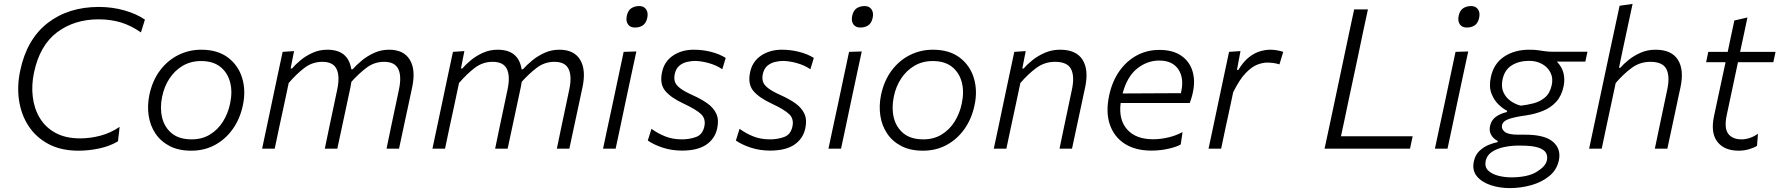

<svg xmlns="http://www.w3.org/2000/svg" viewBox="-20 -761 9110 983"><path d="M382.5 10.5Q292.5 10.5 228.5 -23.5Q164.5 -57.5 126.5 -115.5Q88.5 -173.5 77.5 -247Q66.5 -320.5 83.5 -399.5Q117 -559.5 223.2 -642.5Q329.5 -725.5 487 -725.5Q553.5 -725.5 616 -708Q678.5 -690.5 722 -660.5L701.5 -595Q650 -631 597.8 -646.5Q545.5 -662 485 -662Q360.5 -662 272 -595.5Q183.5 -529 154 -389Q140.5 -325 147.8 -264.8Q155 -204.5 184 -156.5Q213 -108.5 264.5 -80.5Q316 -52.5 390.5 -52.5Q441.5 -52.5 493.8 -66.2Q546 -80 592.5 -111.5L584 -37.5Q543.5 -13 489.2 -1.2Q435 10.5 382.5 10.5Z M959 10.5Q894.5 10.5 848.8 -13.2Q803 -37 776 -77.2Q749 -117.5 741.2 -168.5Q733.5 -219.5 744.5 -274Q760 -348 799 -400Q838 -452 892.8 -479.2Q947.5 -506.5 1010 -506.5Q1094 -506.5 1147 -466.5Q1200 -426.5 1219.8 -361.8Q1239.5 -297 1223.5 -222.5Q1209 -153 1172 -100.8Q1135 -48.5 1080.8 -19Q1026.5 10.5 959 10.5ZM961.5 -47.5Q1014.5 -47.5 1055 -72.2Q1095.5 -97 1121.5 -138.5Q1147.5 -180 1158 -230.5Q1171 -291 1158 -340.2Q1145 -389.5 1107.8 -419Q1070.5 -448.5 1009.5 -448.5Q957 -448.5 916 -424.5Q875 -400.5 847.8 -359.2Q820.5 -318 810 -265.5Q798 -208 810.2 -158.2Q822.5 -108.5 860 -78Q897.5 -47.5 961.5 -47.5Z M1322 0Q1334 -56 1344.8 -107.5Q1355.5 -159 1368.5 -219.5L1379 -269.5Q1389 -316.5 1401.2 -374.5Q1413.5 -432.5 1427 -495.5L1485.5 -499.5L1468 -410.5H1475.5Q1492.5 -431 1519.5 -453.2Q1546.5 -475.5 1581.2 -491Q1616 -506.5 1656 -506.5Q1763 -506.5 1778.5 -406.5H1785.5Q1805 -428.5 1833.2 -451.8Q1861.5 -475 1896.8 -490.8Q1932 -506.5 1972 -506.5Q2047 -506.5 2078.2 -455Q2109.5 -403.5 2090 -313Q2085.5 -292 2080.8 -270Q2076 -248 2070 -219.5Q2056.5 -158 2045.8 -107Q2035 -56 2023 0H1959Q1970.5 -56 1981.2 -107Q1992 -158 2004.5 -217L2022.5 -302.5Q2037 -370.5 2019.2 -407.5Q2001.5 -444.5 1946.5 -444.5Q1896.5 -444.5 1856.5 -414.2Q1816.5 -384 1779 -342Q1777 -328 1774 -313Q1769.5 -292 1764.8 -270.2Q1760 -248.5 1754 -219.5Q1741 -159 1730 -107.2Q1719 -55.5 1707 0H1643Q1654.5 -56 1665.2 -107Q1676 -158 1688.5 -217L1706.5 -302.5Q1721 -370.5 1703.2 -407.5Q1685.5 -444.5 1630.5 -444.5Q1579 -444.5 1538 -413Q1497 -381.5 1458 -336L1433 -218Q1420 -158.5 1409 -107Q1398 -55.5 1386.5 0Z M2194 0Q2206 -56 2216.8 -107.5Q2227.5 -159 2240.5 -219.5L2251 -269.5Q2261 -316.5 2273.2 -374.5Q2285.5 -432.5 2299 -495.5L2357.5 -499.5L2340 -410.5H2347.5Q2364.5 -431 2391.5 -453.2Q2418.5 -475.5 2453.2 -491Q2488 -506.5 2528 -506.5Q2635 -506.5 2650.5 -406.5H2657.5Q2677 -428.5 2705.2 -451.8Q2733.5 -475 2768.8 -490.8Q2804 -506.5 2844 -506.5Q2919 -506.5 2950.2 -455Q2981.5 -403.5 2962 -313Q2957.5 -292 2952.8 -270Q2948 -248 2942 -219.5Q2928.5 -158 2917.8 -107Q2907 -56 2895 0H2831Q2842.5 -56 2853.2 -107Q2864 -158 2876.5 -217L2894.5 -302.5Q2909 -370.5 2891.2 -407.5Q2873.5 -444.5 2818.5 -444.5Q2768.5 -444.5 2728.5 -414.2Q2688.5 -384 2651 -342Q2649 -328 2646 -313Q2641.5 -292 2636.8 -270.2Q2632 -248.5 2626 -219.5Q2613 -159 2602 -107.2Q2591 -55.5 2579 0H2515Q2526.5 -56 2537.2 -107Q2548 -158 2560.5 -217L2578.5 -302.5Q2593 -370.5 2575.2 -407.5Q2557.5 -444.5 2502.5 -444.5Q2451 -444.5 2410 -413Q2369 -381.5 2330 -336L2305 -218Q2292 -158.5 2281 -107Q2270 -55.5 2258.5 0Z M3067.5 0Q3079.5 -55.5 3090.2 -106.8Q3101 -158 3114.5 -219.5L3125 -269Q3139 -334.5 3150 -387.2Q3161 -440 3173 -495.5L3238 -497.5Q3225.5 -441 3214.5 -388.5Q3203.5 -336 3189 -269L3178.5 -219.5Q3165.5 -158 3154.8 -106.8Q3144 -55.5 3132 0ZM3230.5 -620Q3207 -620 3195.2 -636.2Q3183.5 -652.5 3189 -680Q3195 -707.5 3212.2 -718.8Q3229.5 -730 3253 -730Q3276.5 -730 3288 -713.2Q3299.5 -696.5 3294 -670Q3288 -642.5 3271.2 -631.2Q3254.5 -620 3230.5 -620Z M3471.5 10Q3419 10 3373.2 -5Q3327.5 -20 3296.5 -41.5L3315.5 -101.5Q3347.5 -78 3385.5 -62.8Q3423.5 -47.5 3471 -47.5Q3511 -47.5 3544 -59.8Q3577 -72 3586 -113Q3594.5 -152 3570 -176Q3545.5 -200 3478 -231.5Q3414.5 -261 3385.5 -296.2Q3356.5 -331.5 3369.5 -391.5Q3381 -446.5 3425.8 -476.5Q3470.5 -506.5 3532 -506.5Q3577.5 -506.5 3620.5 -495.5Q3663.5 -484.5 3695.5 -464.5L3678 -406.5Q3647 -427.5 3608 -438.2Q3569 -449 3537 -449Q3520 -449 3498.2 -444.2Q3476.5 -439.5 3458.8 -425.2Q3441 -411 3434.5 -382Q3430 -360.5 3435.2 -343.2Q3440.5 -326 3461.5 -309.8Q3482.5 -293.5 3524.5 -274.5Q3569.5 -254.5 3601.5 -231.8Q3633.5 -209 3647.5 -178.2Q3661.5 -147.5 3652 -104Q3640.5 -50.5 3595.8 -20.2Q3551 10 3471.5 10Z M3922.5 10Q3870 10 3824.2 -5Q3778.5 -20 3747.5 -41.5L3766.5 -101.5Q3798.5 -78 3836.5 -62.8Q3874.5 -47.5 3922 -47.5Q3962 -47.5 3995 -59.8Q4028 -72 4037 -113Q4045.5 -152 4021 -176Q3996.5 -200 3929 -231.5Q3865.5 -261 3836.5 -296.2Q3807.5 -331.5 3820.5 -391.5Q3832 -446.5 3876.8 -476.5Q3921.5 -506.5 3983 -506.5Q4028.5 -506.5 4071.5 -495.5Q4114.5 -484.5 4146.5 -464.5L4129 -406.5Q4098 -427.5 4059 -438.2Q4020 -449 3988 -449Q3971 -449 3949.2 -444.2Q3927.5 -439.5 3909.8 -425.2Q3892 -411 3885.5 -382Q3881 -360.5 3886.2 -343.2Q3891.5 -326 3912.5 -309.8Q3933.5 -293.5 3975.5 -274.5Q4020.5 -254.5 4052.5 -231.8Q4084.5 -209 4098.5 -178.2Q4112.5 -147.5 4103 -104Q4091.5 -50.5 4046.8 -20.2Q4002 10 3922.5 10Z M4221.5 0Q4233.5 -55.5 4244.2 -106.8Q4255 -158 4268.5 -219.5L4279 -269Q4293 -334.5 4304 -387.2Q4315 -440 4327 -495.5L4392 -497.5Q4379.5 -441 4368.5 -388.5Q4357.5 -336 4343 -269L4332.5 -219.5Q4319.5 -158 4308.8 -106.8Q4298 -55.5 4286 0ZM4384.5 -620Q4361 -620 4349.2 -636.2Q4337.5 -652.5 4343 -680Q4349 -707.5 4366.2 -718.8Q4383.5 -730 4407 -730Q4430.5 -730 4442 -713.2Q4453.5 -696.5 4448 -670Q4442 -642.5 4425.2 -631.2Q4408.5 -620 4384.5 -620Z M4705 10.5Q4640.5 10.5 4594.8 -13.2Q4549 -37 4522 -77.2Q4495 -117.5 4487.2 -168.5Q4479.5 -219.5 4490.5 -274Q4506 -348 4545 -400Q4584 -452 4638.8 -479.2Q4693.5 -506.5 4756 -506.5Q4840 -506.5 4893 -466.5Q4946 -426.5 4965.8 -361.8Q4985.5 -297 4969.5 -222.5Q4955 -153 4918 -100.8Q4881 -48.5 4826.8 -19Q4772.5 10.5 4705 10.5ZM4707.5 -47.5Q4760.5 -47.5 4801 -72.2Q4841.5 -97 4867.5 -138.5Q4893.5 -180 4904 -230.5Q4917 -291 4904 -340.2Q4891 -389.5 4853.8 -419Q4816.5 -448.5 4755.5 -448.5Q4703 -448.5 4662 -424.5Q4621 -400.5 4593.8 -359.2Q4566.5 -318 4556 -265.5Q4544 -208 4556.2 -158.2Q4568.5 -108.5 4606 -78Q4643.5 -47.5 4707.5 -47.5Z M5068 0Q5080 -56 5091 -107.5Q5102 -159 5114.5 -219.5L5125 -269.5Q5135 -316.5 5147.2 -374.5Q5159.5 -432.5 5173 -495.5L5231.5 -499.5L5214 -410.5H5221.5Q5238.5 -431 5266.2 -453.2Q5294 -475.5 5330 -491Q5366 -506.5 5407.5 -506.5Q5490 -506.5 5522.5 -455Q5555 -403.5 5535.5 -313Q5531 -292 5526.2 -270Q5521.5 -248 5515.5 -219.5Q5502.5 -159 5491.5 -107.5Q5480.5 -56 5468.5 0H5404.5Q5416 -56 5426.8 -107Q5437.5 -158 5450 -217L5468 -302.5Q5482.5 -370.5 5463.5 -407.5Q5444.5 -444.5 5381.5 -444.5Q5328 -444.5 5285.5 -413Q5243 -381.5 5204 -336L5179 -218Q5166 -158 5155 -106.8Q5144 -55.5 5132.5 0Z M5874.5 10Q5792.5 10 5738 -25.2Q5683.5 -60.5 5662 -123.8Q5640.5 -187 5658.5 -271.5Q5673.5 -343 5710 -395.5Q5746.5 -448 5799.2 -476.8Q5852 -505.5 5915.5 -505.5Q5984.5 -505.5 6027.2 -476.2Q6070 -447 6085.2 -397.2Q6100.5 -347.5 6087 -287Q6084.5 -274 6080 -259.5Q6075.5 -245 6071.5 -233.5H5717.5Q5706.5 -148 5751 -98Q5795.5 -48 5884 -48Q5921.5 -48 5961.8 -57.5Q6002 -67 6034.5 -85L6025 -21.5Q6007 -10 5964.5 0Q5922 10 5874.5 10ZM5915 -451Q5853.5 -451 5802 -410Q5750.5 -369 5727.5 -282.5L6026 -284Q6027 -289.5 6028 -294Q6042.5 -363 6012.2 -407Q5982 -451 5915 -451Z M6167.5 0Q6179.5 -55.5 6190.2 -106.5Q6201 -157.5 6214 -219.5L6224.5 -269Q6234.5 -316.5 6246.8 -374.5Q6259 -432.5 6272.5 -495.5L6331 -499.5L6313 -403H6320Q6346 -446 6374.8 -468.2Q6403.5 -490.5 6431.5 -498.5Q6459.5 -506.5 6483.5 -506.5Q6501.5 -506.5 6519.2 -503.2Q6537 -500 6550 -495.5L6530.5 -431.5Q6512 -437 6497 -438.8Q6482 -440.5 6467 -440.5Q6444.5 -440.5 6416.5 -429.8Q6388.5 -419 6357.2 -386.5Q6326 -354 6293.5 -288.5L6278.5 -217.5Q6265.5 -158 6254.5 -106.8Q6243.5 -55.5 6232 0Z M6761.5 0Q6774.5 -59.5 6786.2 -115Q6798 -170.5 6812 -236.5L6862 -473Q6876.5 -540.5 6888.2 -597Q6900 -653.5 6913 -713H6983.5Q6970.5 -653 6958.5 -596.8Q6946.5 -540.5 6932.5 -472.5L6884.5 -247.5Q6874 -196 6864.5 -151.8Q6855 -107.5 6845.5 -63.5H7212.5L7199 0Z M7326.5 0Q7338.5 -55.5 7349.2 -106.8Q7360 -158 7373.5 -219.5L7384 -269Q7398 -334.5 7409 -387.2Q7420 -440 7432 -495.5L7497 -497.5Q7484.5 -441 7473.5 -388.5Q7462.5 -336 7448 -269L7437.5 -219.5Q7424.5 -158 7413.8 -106.8Q7403 -55.5 7391 0ZM7489.5 -620Q7466 -620 7454.2 -636.2Q7442.5 -652.5 7448 -680Q7454 -707.5 7471.2 -718.8Q7488.5 -730 7512 -730Q7535.5 -730 7547 -713.2Q7558.5 -696.5 7553 -670Q7547 -642.5 7530.2 -631.2Q7513.5 -620 7489.5 -620Z M7710 202Q7656.5 202 7610.8 186.5Q7565 171 7540.5 140.5Q7516 110 7526 64.5Q7533 31.5 7555 11Q7577 -9.5 7603 -19.8Q7629 -30 7648 -33.5V-39.5Q7639.5 -43 7628.5 -52.8Q7617.5 -62.5 7610.8 -78.5Q7604 -94.5 7609 -117.5Q7616 -147 7639.2 -163.5Q7662.5 -180 7695.5 -187.5V-194Q7677 -203 7653.5 -224.8Q7630 -246.5 7616.2 -281.5Q7602.5 -316.5 7612.5 -365Q7627 -435 7680.5 -470.8Q7734 -506.5 7809.5 -506.5Q7836.5 -506.5 7855 -503.8Q7873.5 -501 7891.5 -498.5Q7909.5 -496 7935 -496H8107.5L8096.5 -445.5H7951Q7977 -418.5 7984.8 -386.5Q7992.5 -354.5 7985.5 -320Q7975.5 -271 7948 -240.5Q7920.5 -210 7880 -193.5Q7839.5 -177 7791.5 -170Q7734 -162 7704.2 -151.5Q7674.5 -141 7670 -120Q7666 -100.5 7684 -86Q7702 -71.5 7751 -71.5H7788.5Q7889 -71.5 7931.2 -34.8Q7973.5 2 7961 60.5Q7950.5 109 7912.2 140.2Q7874 171.5 7820.2 186.8Q7766.5 202 7710 202ZM7766 -220Q7798 -223.5 7831.2 -232Q7864.5 -240.5 7890 -262Q7915.5 -283.5 7924.5 -325Q7932.5 -361 7918.2 -389.2Q7904 -417.5 7875 -433.5Q7846 -449.5 7809.5 -449.5Q7756.5 -449.5 7719.5 -426.2Q7682.5 -403 7672.5 -353Q7665 -316 7677.2 -288.8Q7689.5 -261.5 7713.8 -244.2Q7738 -227 7766 -220ZM7716 147Q7801.5 147 7847.2 119Q7893 91 7899.5 61Q7904.5 40 7895.8 22.8Q7887 5.5 7856.8 -5Q7826.5 -15.5 7767 -15.5H7746.5Q7713 -15 7678.2 -7.5Q7643.5 0 7618.2 16.8Q7593 33.5 7586.5 62Q7580 93.5 7599.2 112Q7618.5 130.5 7651 138.8Q7683.5 147 7716 147Z M8116 0Q8128 -55.5 8138.8 -107.2Q8149.5 -159 8162.5 -219L8221 -494Q8234.5 -556.5 8247.2 -615.8Q8260 -675 8272 -731.5L8338.5 -741Q8313 -622 8285.5 -494L8269 -414H8275.5Q8292.5 -433.5 8319.2 -455Q8346 -476.5 8380.5 -491.5Q8415 -506.5 8455.5 -506.5Q8538 -506.5 8570.5 -455Q8603 -403.5 8583.5 -313Q8579 -292 8574.2 -270.2Q8569.5 -248.5 8563.5 -219.5Q8550.5 -158 8539.5 -107Q8528.5 -56 8516.5 0H8452.5Q8464 -56 8474.8 -107Q8485.5 -158 8498 -217L8516 -302.5Q8530.5 -370.5 8511.5 -407.5Q8492.5 -444.5 8429.5 -444.5Q8376 -444.5 8333.5 -413Q8291 -381.5 8252 -336L8226.5 -216.5Q8214 -158 8203 -106.8Q8192 -55.5 8180.5 0Z M8882 10.5Q8808 10.5 8772.8 -34.8Q8737.5 -80 8755 -164.5Q8772 -245 8787 -314.5Q8802 -384 8814.5 -442.5H8715L8726 -495.5H8825.5Q8834.5 -538 8842.5 -576.2Q8850.5 -614.5 8859.5 -656L8926.5 -671.5Q8916 -622 8907.8 -582.8Q8899.5 -543.5 8889 -495.5H9070.5L9059 -442.5H8878L8820.5 -171.5Q8806.5 -105.5 8828 -76.5Q8849.5 -47.5 8896.5 -47.5Q8917 -47.5 8938.8 -54.8Q8960.5 -62 8980.5 -76.5L8975.5 -14.5Q8961.5 -5 8935.2 2.8Q8909 10.5 8882 10.5Z"/></svg>

Font: Commissioner Light
Style: Italic
Weight: 300
Italic angle: -12°
Designer: Kostas Bartsokas
Foundry: Kostas Bartsokas
Version: Version 1.000; ttfautohint (v1.8.3)